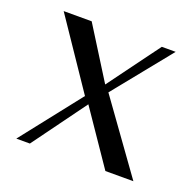

<svg xmlns="http://www.w3.org/2000/svg" viewBox="-89 -545 651 638"><g transform="rotate(20 237.0 -226.0)"><path d="M265 -249 444 0H345L216 -189L78 0H30L196 -211L33 -452H132L246 -270L380 -452H429Z"/></g></svg>

Font: Belleza
Style: Regular
Weight: 400
Designer: Eduardo Rodriguez Tunni
Foundry: Eduardo Rodriguez Tunni
Version: Version 1.001